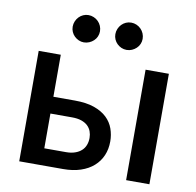

<svg xmlns="http://www.w3.org/2000/svg" viewBox="-79 -791 891 873"><g transform="rotate(10 366.0 -355.0)"><path d="M167.5 -510H65.5V0H268C298.3 0 325.2 -3.9 348.8 -11.8C372.2 -19.6 392.1 -30.7 408.2 -45C424.4 -59.3 436.7 -76.3 445 -95.8C453.3 -115.3 457.5 -136.8 457.5 -160.5C457.5 -180.8 454.2 -200.4 447.5 -219.3C440.8 -238.1 430 -254.7 415 -269C400 -283.3 380.3 -294.8 356 -303.3C331.7 -311.8 301.8 -316 266.5 -316H167.5ZM666.5 -510H559V0H666.5ZM167.5 -238.5H267C284.3 -238.5 299 -236.4 311 -232.3C323 -228.1 332.7 -222.4 340.2 -215.3C347.7 -208.1 353.2 -199.8 356.7 -190.3C360.2 -180.8 362 -170.7 362 -160C362 -148 360.1 -137 356.2 -127C352.4 -117 346.6 -108.4 338.7 -101.3C330.9 -94.1 321.1 -88.4 309.2 -84.3C297.4 -80.1 283.7 -78 268 -78H167.5ZM324.5 -645.5C324.5 -654.2 322.8 -662.4 319.5 -670.3C316.2 -678.1 311.6 -684.9 305.7 -690.8C299.9 -696.6 293.1 -701.2 285.2 -704.5C277.4 -707.8 269.2 -709.5 260.5 -709.5C252.2 -709.5 244.2 -707.8 236.7 -704.5C229.2 -701.2 222.7 -696.6 217 -690.8C211.3 -684.9 206.8 -678.1 203.5 -670.3C200.2 -662.4 198.5 -654.2 198.5 -645.5C198.5 -636.8 200.2 -628.8 203.5 -621.3C206.8 -613.8 211.3 -607.3 217 -601.8C222.7 -596.3 229.2 -591.8 236.7 -588.5C244.2 -585.2 252.2 -583.5 260.5 -583.5C269.2 -583.5 277.4 -585.2 285.2 -588.5C293.1 -591.8 299.9 -596.3 305.7 -601.8C311.6 -607.3 316.2 -613.8 319.5 -621.3C322.8 -628.8 324.5 -636.8 324.5 -645.5ZM521.5 -645.5C521.5 -654.2 519.8 -662.4 516.5 -670.3C513.2 -678.1 508.6 -684.9 502.7 -690.8C496.9 -696.6 490.2 -701.2 482.5 -704.5C474.8 -707.8 466.7 -709.5 458 -709.5C449.3 -709.5 441.2 -707.8 433.7 -704.5C426.2 -701.2 419.7 -696.6 414 -690.8C408.3 -684.9 403.8 -678.1 400.5 -670.3C397.2 -662.4 395.5 -654.2 395.5 -645.5C395.5 -636.8 397.2 -628.8 400.5 -621.3C403.8 -613.8 408.3 -607.3 414 -601.8C419.7 -596.3 426.2 -591.8 433.7 -588.5C441.2 -585.2 449.3 -583.5 458 -583.5C466.7 -583.5 474.8 -585.2 482.5 -588.5C490.2 -591.8 496.9 -596.3 502.7 -601.8C508.6 -607.3 513.2 -613.8 516.5 -621.3C519.8 -628.8 521.5 -636.8 521.5 -645.5Z"/></g></svg>

Font: Lato Semibold
Style: Regular
Weight: 600
Designer: Lukasz Dziedzic
Foundry: tyPoland Lukasz Dziedzic
Version: Version 2.006; 2014-01-15